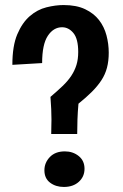

<svg xmlns="http://www.w3.org/2000/svg" viewBox="-20 -729 487 761"><path d="M156 -54Q156 -84 177.5 -106.5Q199 -129 237 -129Q269 -129 292 -110.5Q315 -92 315 -60Q315 -29 292.5 -8.5Q270 12 233 12Q201 12 178.5 -5Q156 -22 156 -54ZM291 -318Q288 -285 287 -255Q286 -225 286 -198H183Q183 -215 183.5 -229Q184 -243 184 -255Q184 -277 183 -296.5Q182 -316 180 -345Q207 -368 228 -388Q249 -408 262.5 -428.5Q276 -449 283 -471.5Q290 -494 290 -523Q290 -575 271 -598Q252 -621 226 -621Q192 -621 169.5 -587Q147 -553 147 -479L29 -472Q29 -547 48.5 -593Q68 -639 98 -665Q128 -691 164 -700Q200 -709 232 -709Q283 -709 317.5 -692.5Q352 -676 372.5 -649.5Q393 -623 402 -589Q411 -555 411 -520Q411 -487 404 -460.5Q397 -434 382 -411Q367 -388 344.5 -365.5Q322 -343 291 -318Z"/></svg>

Font: CantoraOne
Style: Regular
Weight: 400
Designer: Pablo Impallari, Rodrigo Fuenzalida
Foundry: Pablo Impallari
Version: Version 1.001; ttfautohint (v0.8) -G 200 -r 50